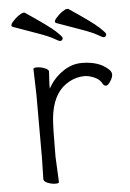

<svg xmlns="http://www.w3.org/2000/svg" viewBox="-52 -747 534 791"><g transform="rotate(-5 215.0 -351.5)"><path d="M160 0Q160 5 145 5Q130 5 113.5 -1.5Q97 -8 97 -18L99 -106V-367L96 -474Q96 -479 111 -479Q126 -479 142.5 -472.5Q159 -466 159 -458L156 -405V-387L165 -402Q185 -434 220.5 -457.5Q256 -481 296 -481Q364 -481 402 -448Q417 -436 417 -423.5Q417 -411 406.5 -395Q396 -379 388.5 -379Q381 -379 376 -386Q366 -407 343 -416.5Q320 -426 304 -426Q260 -426 223 -399Q169 -360 159 -267Q155 -230 155 -106Q155 -106 160 0ZM376 -386Q376 -387 376 -387ZM215 -579Q211 -579 191.5 -590.5Q172 -602 124 -619Q76 -636 26 -654Q15 -659 28.5 -674.5Q42 -690 55.5 -699Q69 -708 74 -708H80Q177 -643 202 -619.5Q227 -596 227 -591Q227 -579 215 -579ZM26 -654ZM395 -579Q391 -579 371.5 -590.5Q352 -602 304 -619Q256 -636 206 -654Q195 -659 208.5 -674.5Q222 -690 235.5 -699Q249 -708 254 -708H260Q357 -643 382 -619.5Q407 -596 407 -591Q407 -579 395 -579ZM206 -654Z"/></g></svg>

Font: LXGW WenKai TC Light
Style: Regular
Weight: 300
Designer: LXGW / Fontworks Inc.
Foundry: LXGW / Fontworks Inc.
Version: Version 1.330